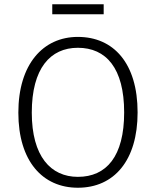

<svg xmlns="http://www.w3.org/2000/svg" viewBox="-20 -869 731 900"><path d="M466 -802V-849H225V-802ZM345 -696C181 -696 66 -567 66 -341C66 -113 180 11 345 11C515 11 625 -117 625 -342C625 -573 512 -696 345 -696ZM345 -645C477 -645 562 -550 562 -342C562 -136 479 -40 345 -40C218 -40 129 -136 129 -341C129 -549 216 -645 345 -645Z"/></svg>

Font: FiraGO Light
Style: Regular
Weight: 300
Designer: bBox Type
Foundry: bBox Type GmbH
Version: Version 1.001;PS 001.001;hotconv 1.0.88;makeotf.lib2.5.64775